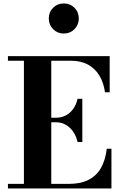

<svg xmlns="http://www.w3.org/2000/svg" viewBox="-20 -1068 690 1088"><path d="M25 0V-26H115.5V-724H25V-750H601.5V-545H575Q567.5 -598.5 543.8 -638.8Q520 -679 479.2 -701.5Q438.5 -724 380 -724H270.5V-26H370Q438 -26 483 -49.5Q528 -73 552.8 -117.2Q577.5 -161.5 585 -225H611.5V0ZM419.5 -263.5Q412 -297 394.5 -322Q377 -347 352.5 -361Q328 -375 299.5 -375H252V-401H299.5Q328 -401 352.5 -413.8Q377 -426.5 394.5 -450.5Q412 -474.5 419.5 -508H446.5V-263.5ZM341 -878Q305.5 -878 281 -902.8Q256.5 -927.5 256.5 -963Q256.5 -999.5 281 -1024Q305.5 -1048.5 341 -1048.5Q377.5 -1048.5 402 -1024Q426.5 -999.5 426.5 -963Q426.5 -927.5 402 -902.8Q377.5 -878 341 -878Z"/></svg>

Font: Bodoni Moda SC 9pt
Style: Bold
Weight: 700
Designer: Owen Earl
Foundry: indestructible type
Version: Version 2.005